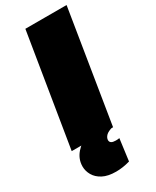

<svg xmlns="http://www.w3.org/2000/svg" viewBox="-231 -762 847 1041"><g transform="rotate(-30 192.5 -241.5)"><path d="M13 0 127 -700H385L272 0ZM132 -33 272 -3Q238 6 225.5 19.5Q213 33 213 47Q213 70 249 70Q256 70 261.5 69.5Q267 69 272 68L254 204Q209 217 167 217Q116 217 84 200Q52 183 37 156.5Q22 130 22 102Q22 56 53 20Q84 -16 132 -33Z"/></g></svg>

Font: Georama Expanded Black
Style: Italic
Weight: 900
Width: 7
Italic angle: -9°
Designer: Jean-Baptiste Levee
Foundry: Production Type
Version: Version 1.000